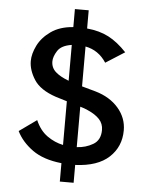

<svg xmlns="http://www.w3.org/2000/svg" viewBox="-60 -866 780 998"><g transform="rotate(5 330.5 -367.0)"><path d="M362 -10V83H290V-13Q195 -23 138 -64Q81 -105 54 -160L145 -225Q168 -172 207 -144.5Q246 -117 290 -108V-336L231 -354Q148 -382 116.5 -431.5Q85 -481 85 -528Q85 -566 106.5 -609.5Q128 -653 174 -685.5Q220 -718 290 -723V-817H362V-722Q427 -716 475 -691Q523 -666 570 -616L471 -553Q431 -615 362 -628V-420L434 -400Q510 -378 554 -327Q598 -276 598 -211Q598 -126 538.5 -70.5Q479 -15 362 -10ZM290 -443V-630Q236 -622 216.5 -591.5Q197 -561 197 -536Q197 -503 221 -481.5Q245 -460 290 -443ZM362 -103Q408 -105 446.5 -127.5Q485 -150 485 -203Q485 -236 463.5 -259Q442 -282 403 -299Q384 -308 362 -314Z"/></g></svg>

Font: Shippori Antique
Style: Regular
Weight: 400
Designer: FONTDASU
Foundry: FONTDASU / Google Inc. / but / Adobe
Version: Version 2.001